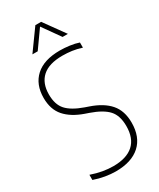

<svg xmlns="http://www.w3.org/2000/svg" viewBox="-237 -1016 906 1096"><g transform="rotate(-30 216.5 -467.5)"><path d="M182 9Q150.5 9 113.5 2.8Q76.5 -3.5 41 -16V-50Q80 -36.5 115.8 -30.2Q151.5 -24 185 -24Q272 -24 317.5 -64.5Q363 -105 363 -186Q363 -255 329.2 -292Q295.5 -329 218 -356L192 -365Q115 -392 74.5 -438.2Q34 -484.5 34 -560Q34 -648.5 89 -698.8Q144 -749 249 -749Q278.5 -749 312.5 -744.5Q346.5 -740 372 -731V-697Q340 -707.5 309.2 -711.8Q278.5 -716 247 -716Q158 -716 114 -676.2Q70 -636.5 70 -562Q70 -496 102.5 -459.8Q135 -423.5 210 -397L236 -388Q316.5 -360.5 357.8 -313Q399 -265.5 399 -188Q399 -93 342.8 -42Q286.5 9 182 9ZM103 -808 201 -944H239L337 -808H302L220 -923.5L138 -808Z"/></g></svg>

Font: Encode Sans Condensed Thin
Style: Regular
Weight: 100
Width: 3
Designer: Multiple Designers
Foundry: Impallari Type
Version: Version 3.000; ttfautohint (v1.8.3) -l 8 -r 50 -G 200 -x 14 